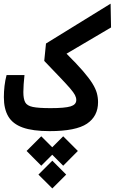

<svg xmlns="http://www.w3.org/2000/svg" viewBox="-20 -725 638 1068"><path d="M255.9 4.4Q162.1 4.4 106.4 -15.6Q50.8 -35.6 26.1 -77.4Q1.5 -119.1 1.5 -184.6Q1.5 -214.8 5.1 -246.8Q8.8 -278.8 16.6 -307.6H116.2Q113.3 -280.8 111.6 -256.6Q109.9 -232.4 109.9 -212.9Q109.9 -175.3 120.1 -156Q130.4 -136.7 162.6 -130.1Q194.8 -123.5 261.2 -123.5Q341.3 -123.5 372.8 -133.3Q404.3 -143.1 404.3 -168.5Q404.3 -182.1 397 -196.3Q389.6 -210.4 370.6 -232.7Q351.6 -254.9 316.7 -291.5Q281.7 -328.1 226.1 -386.2L235.8 -482.9L595.2 -704.6L597.7 -572.3L350.1 -426.3Q406.2 -370.6 440.7 -330.8Q475.1 -291 493.7 -261.2Q512.2 -231.4 518.8 -206.8Q525.4 -182.1 525.4 -156.7Q525.4 -78.6 463.9 -37.1Q402.3 4.4 255.9 4.4ZM331.5 33.2 413.1 114.7 331.5 196.8 270.5 135.7 209.5 196.8 127.9 114.7 209.5 33.2 270.5 94.2ZM271 168.9 348.1 246.1 271 323.2 193.8 246.1Z"/></svg>

Font: CaskaydiaCove NF SemiBold
Style: Regular
Weight: 600
Designer: Aaron Bell
Foundry: Saja Typeworks
Version: Version 2111.001; VTT 6.35;Nerd Fonts 3.2.1